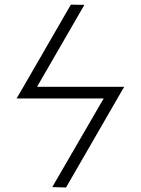

<svg xmlns="http://www.w3.org/2000/svg" viewBox="-20 -731 609 832"><path d="M488.8 -304.2 266.1 81.5 206.5 79.6 429.2 -304.2H51.8L81.5 -355L287.1 -710.9L345.7 -710L140.6 -355H518.1Z"/></svg>

Font: Kurinto Seri
Style: Regular
Weight: 400
Designer: Kurinto was developed by Clint Goss from a range of fonts that are compatible with the SIL Open Font License Version 1.1
Foundry: Clinton F. Goss
Version: Version 2.196; July 25, 2020